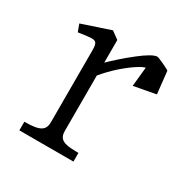

<svg xmlns="http://www.w3.org/2000/svg" viewBox="-109 -521 597 615"><g transform="rotate(30 189.5 -214.0)"><path d="M114.5 -73V-339.5Q114.5 -358.5 110 -365Q105.5 -371.5 92.8 -371.2Q80 -371 45 -365.5L35 -392.5L139.5 -427.5L167 -407.5V-71Q167 -55.5 173.8 -47Q180.5 -38.5 196 -35.2Q211.5 -32 240 -32V0H40V-32Q68 -32 83.8 -35.5Q99.5 -39 107 -47.8Q114.5 -56.5 114.5 -73ZM305.5 -425.5Q309 -425.5 330.5 -415.5Q352 -405.5 355 -402.5L293 -376.5Q284.5 -376.5 263.5 -363.2Q242.5 -350 216 -326.8Q189.5 -303.5 165.5 -274.5L161 -318Q201 -357.5 244.5 -391.5Q288 -425.5 305.5 -425.5ZM290.5 -378.5 355 -402.5 364 -320 283 -305Z"/></g></svg>

Font: Didactic
Style: Regular
Weight: 400
Designer: Tyler Finck
Foundry: Etcetera Type Co
Version: Version 3.007;FEAKit 1.0